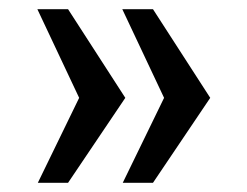

<svg xmlns="http://www.w3.org/2000/svg" viewBox="-20 -463 536 416"><path d="M246 -67 335.5 -251 245 -443H311.5L435.5 -251L311.5 -67ZM62 -67 151.5 -251 61 -443H127.5L251.5 -251L127.5 -67Z"/></svg>

Font: Public Sans Thin SemiBold
Style: Regular
Weight: 600
Version: Version 2.001